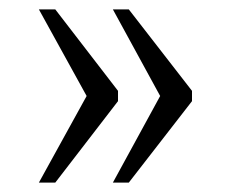

<svg xmlns="http://www.w3.org/2000/svg" viewBox="-20 -475 494 410"><path d="M221 -85 322 -270 221 -455H255L390 -281V-259L255 -85ZM63 -85 165 -270 63 -455H98L232 -281V-259L98 -85Z"/></svg>

Font: Noto Serif SemiCondensed Light
Style: Regular
Weight: 300
Width: 4
Designer: Monotype Design Team
Foundry: Monotype Imaging Inc.
Version: Version 2.013